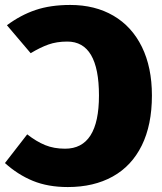

<svg xmlns="http://www.w3.org/2000/svg" viewBox="-20 -736 654 776"><path d="M594 -350Q594 -231 553 -148Q512 -65 435.5 -22.5Q359 20 254 20Q174 20 113 -5Q52 -30 0 -77L90 -193Q127 -164 162.5 -149.5Q198 -135 243 -135Q380 -135 380 -350Q380 -568 252 -568Q209 -568 175.5 -556Q142 -544 104 -521L8 -634Q63 -675 123.5 -695.5Q184 -716 264 -716Q364 -716 438.5 -672.5Q513 -629 553.5 -546.5Q594 -464 594 -350Z"/></svg>

Font: Fira Sans Black
Style: Regular
Weight: 900
Designer: Carrois Corporate & Edenspiekermann AG
Foundry: Carrois Corporate GbR & Edenspiekermann AG
Version: Version 4.203